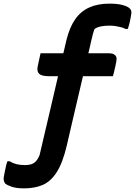

<svg xmlns="http://www.w3.org/2000/svg" viewBox="-74 -786 743 1056"><path d="M149 -493H525Q542 -493 551.5 -488Q561 -483 565 -474Q569 -465 566 -449Q564 -437 560.5 -421.5Q557 -406 553.5 -391.5Q550 -377 547 -367H194Q168 -367 153.5 -373Q139 -379 134.5 -390.5Q130 -402 133 -419Q135 -429 138 -443Q141 -457 144 -470.5Q147 -484 149 -493ZM64 122Q83 122 97.5 117.5Q112 113 123.5 101Q135 89 144 66Q158 6 174 -62Q190 -130 206.5 -200.5Q223 -271 238.5 -338Q254 -405 267.5 -463Q281 -521 291 -564Q308 -634 338.5 -678.5Q369 -723 416 -744.5Q463 -766 528 -766Q572 -766 599.5 -758.5Q627 -751 638 -741Q646 -734 648 -725Q650 -716 647 -703Q646 -696 644 -685.5Q642 -675 639.5 -664Q637 -653 634 -643Q631 -633 629 -627H616Q605 -633 591 -636.5Q577 -640 561.5 -642.5Q546 -645 527 -645Q502 -645 482 -641Q462 -637 446 -627Q441 -614 436.5 -597Q432 -580 427.5 -560.5Q423 -541 418.5 -520.5Q414 -500 409 -481Q403 -454 392.5 -410Q382 -366 369.5 -312.5Q357 -259 343.5 -201.5Q330 -144 317 -88Q304 -32 293 16Q270 112 237 162.5Q204 213 160 231.5Q116 250 59 250Q17 250 -8.5 241.5Q-34 233 -46 223Q-52 215 -53.5 204.5Q-55 194 -52 181Q-50 170 -47 155Q-44 140 -40.5 125Q-37 110 -33 101H-21Q-3 112 17 117Q37 122 64 122Z"/></svg>

Font: Rec Mono Semicasual
Style: Bold Italic
Weight: 700
Italic angle: -10°
Version: Version 1.085; ttfautohint (v1.8.4.7-5d5b)